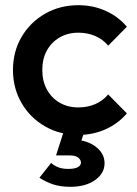

<svg xmlns="http://www.w3.org/2000/svg" viewBox="-20 -510 527 740"><path d="M282 10Q211 10 153.5 -23Q96 -56 63 -113Q30 -170 30 -240Q30 -311 63 -367.5Q96 -424 153.5 -457Q211 -490 282 -490Q338 -490 386.5 -468.5Q435 -447 469 -407L397 -334Q376 -359 346.5 -371.5Q317 -384 282 -384Q241 -384 209.5 -365.5Q178 -347 160.5 -315Q143 -283 143 -240Q143 -198 160.5 -165.5Q178 -133 209.5 -114.5Q241 -96 282 -96Q317 -96 346.5 -108.5Q376 -121 397 -146L469 -73Q435 -33 386.5 -11.5Q338 10 282 10ZM251 210Q214 210 186 201Q158 192 132 175L177 118Q188 128 204 134.5Q220 141 243 141Q269 141 280.5 134Q292 127 292 117Q292 106 281.5 97.5Q271 89 248 89H196L229 -14H309L285 58L245 28Q307 26 345 52.5Q383 79 383 119Q383 158 346.5 184Q310 210 251 210Z"/></svg>

Font: Outfit Thin Medium
Style: Regular
Weight: 500
Version: Version 1.100;gftools[0.9.27]